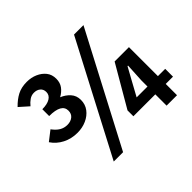

<svg xmlns="http://www.w3.org/2000/svg" viewBox="-165 -995 1251 1251"><g transform="rotate(-45 460.5 -370.0)"><path d="M206 -285Q150 -285 104 -308.5Q58 -332 30 -374L97 -426Q118 -397 142 -382.5Q166 -368 196 -368Q226 -368 246 -384Q266 -400 266 -429Q266 -461 237.5 -477Q209 -493 152 -493V-556Q198 -556 224 -572Q250 -588 250 -617Q250 -642 233 -656.5Q216 -671 189 -671Q166 -671 146.5 -657.5Q127 -644 111 -624L48 -680Q83 -716 119.5 -735Q156 -754 206 -754Q247 -754 281 -739Q315 -724 336 -697.5Q357 -671 357 -632Q357 -596 338.5 -571Q320 -546 289 -529Q324 -515 348.5 -488Q373 -461 373 -421Q373 -380 350 -349.5Q327 -319 289 -302Q251 -285 206 -285ZM240 14 642 -754H729L326 14ZM741 0V-232L748 -362H743L694 -273L641 -176H904V-104H539V-158L705 -443H837V0Z"/></g></svg>

Font: Noto Sans JP Thin
Style: Bold
Weight: 700
Version: Version 2.004-H2;hotconv 1.0.118;makeotfexe 2.5.65603